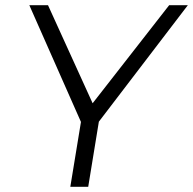

<svg xmlns="http://www.w3.org/2000/svg" viewBox="-20 -720 744 740"><path d="M704 -700 361 -251 320 0H251L292 -250L93 -700H165L337 -322L632 -700Z"/></svg>

Font: Gontserrat Light
Style: Italic
Weight: 300
Italic angle: -11.3°
Designer: Julieta Ulanovsky
Foundry: Julieta Ulanovsky
Version: Version 6.001